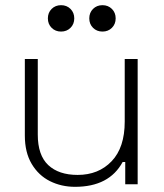

<svg xmlns="http://www.w3.org/2000/svg" viewBox="-20 -712 634 742"><path d="M464 0V-86H454Q402 10 270 10Q217 10 173 -12Q129 -34 102.5 -78.5Q76 -123 76 -188V-484H126V-192Q126 -112 166.5 -74Q207 -36 280 -36Q361 -36 411.5 -89Q462 -142 462 -242V-484H512V0ZM165 -641Q165 -663 179.5 -677.5Q194 -692 216 -692Q238 -692 252.5 -677.5Q267 -663 267 -641Q267 -619 252.5 -604.5Q238 -590 216 -590Q194 -590 179.5 -604.5Q165 -619 165 -641ZM325 -641Q325 -663 339.5 -677.5Q354 -692 376 -692Q398 -692 412.5 -677.5Q427 -663 427 -641Q427 -619 412.5 -604.5Q398 -590 376 -590Q354 -590 339.5 -604.5Q325 -619 325 -641Z"/></svg>

Font: Space Grotesk Variable
Style: Regular
Weight: 400
Designer: Florian Karsten (Space Grotesk), Colophon Foundry (Space Mono)
Foundry: Florian Karsten
Version: Version 1.106